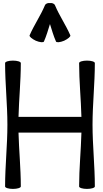

<svg xmlns="http://www.w3.org/2000/svg" viewBox="-20 -1209 667 1245"><path d="M265 -940C281 -976 292 -1015 304 -1053C316 -1015 327 -976 343 -940C346 -932 370 -934 396 -945C421 -957 439 -972 436 -980C407 -1047 365 -1107 337 -1174C332 -1186 318 -1191 304 -1189C290 -1191 276 -1186 271 -1174C243 -1107 201 -1047 172 -980C169 -972 187 -957 212 -945C238 -934 262 -932 265 -940ZM13 -800C13 -667 28 -533 28 -400C28 -267 13 -133 13 0C13 9 36 16 64 16C92 16 115 9 115 0C115 -117 103 -233 100 -349H508C505 -233 493 -117 493 0C493 9 516 16 544 16C572 16 595 9 595 0C595 -133 580 -267 580 -400C580 -533 595 -667 595 -800C595 -809 572 -816 544 -816C516 -816 493 -809 493 -800C493 -683 505 -567 508 -451H100C103 -567 115 -683 115 -800C115 -809 92 -816 64 -816C36 -816 13 -809 13 -800Z"/></svg>

Font: Nupuram Condensed Medium
Style: Regular
Weight: 500
Width: 3
Designer: Santhosh Thottingal (santhosh.thottingal@gmail.com)
Foundry: SMC
Version: Version 1.000